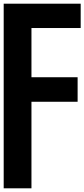

<svg xmlns="http://www.w3.org/2000/svg" viewBox="-20 -1020 457 1040"><path d="M0 0V-1000H417V-868.2H150.4V-601.6H400.4V-468.8H150.4V0H0Z"/></svg>

Font: LCARS-Mono
Style: Regular
Weight: 400
Designer: Vernon Adams
Version: Version 1.0